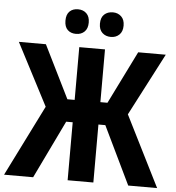

<svg xmlns="http://www.w3.org/2000/svg" viewBox="-61 -971 941 1026"><g transform="rotate(5 409.5 -457.5)"><path d="M-1 0 189 -381 16 -714H161L301 -431H340V-714H478V-431H516L656 -714H804L630 -379L820 0H665L515 -311H478V0H340V-311H305L155 0ZM254 -849Q254 -882 271 -898.5Q288 -915 316 -915Q344 -915 361.5 -898Q379 -881 379 -849Q379 -817 361.5 -800Q344 -783 316 -783Q288 -783 271 -799.5Q254 -816 254 -849ZM439 -849Q439 -882 457 -898.5Q475 -915 503 -915Q530 -915 548 -898Q566 -881 566 -849Q566 -817 548 -800Q530 -783 503 -783Q475 -783 457 -800Q439 -817 439 -849Z"/></g></svg>

Font: Noto Sans Condensed
Style: Bold
Weight: 700
Width: 3
Designer: Monotype Design Team
Foundry: Monotype Imaging Inc.
Version: Version 2.013; ttfautohint (v1.8.4.7-5d5b)